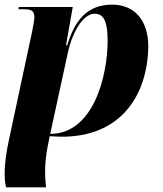

<svg xmlns="http://www.w3.org/2000/svg" viewBox="-34 -566 701 826"><path d="M-8 240H164C161 214 160 191 160 170C160 138 164 101 171 64L180 20C195 21 210 21 225 22C478 26 600 -147 604 -365C604 -482 542 -546 449 -546C343 -546 289 -482 255 -371H250L279 -536H47L45 -526H71C103 -526 114 -518 114 -490C113 -478 110 -459 105 -434L4 38C-5 79 -14 135 -14 178C-14 199 -13 219 -8 240ZM182 10 259 -344C273 -409 316 -507 374 -507C413 -507 429 -471 429 -392C429 -237 367 10 182 10Z"/></svg>

Font: Noto Serif Display ExtraBold
Style: Italic
Weight: 800
Italic angle: -12°
Designer: Monotype Design Team
Foundry: Monotype Imaging Inc.
Version: Version 2.009